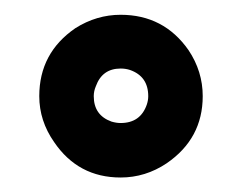

<svg xmlns="http://www.w3.org/2000/svg" viewBox="-20 -702 334 265"><path d="M34.2 -569.3Q34.2 -628.9 84 -663.1Q113.3 -681.6 146.5 -681.6Q206.1 -681.6 240.2 -632.8Q259.8 -603.5 259.8 -569.3Q259.8 -510.7 210 -476.6Q180.7 -457 146.5 -457Q87.9 -457 54.7 -505.9Q34.2 -535.2 34.2 -569.3ZM109.4 -569.3Q109.4 -543 133.8 -534.2Q140.6 -532.2 146.5 -532.2Q173.8 -532.2 182.6 -557.6Q184.6 -563.5 184.6 -569.3Q184.6 -596.7 159.2 -605.5Q153.3 -607.4 146.5 -607.4Q121.1 -607.4 112.3 -583Q109.4 -576.2 109.4 -569.3Z"/></svg>

Font: Post No Bills Jaffna ExtraBold
Style: Regular
Weight: 800
Designer: Kosala Senevirathne, Siva Puranthara, Lasantha Premarathna, Tharique Azeez
Foundry: Mooniak
Version: Version 1.220 ; ttfautohint (v1.6)